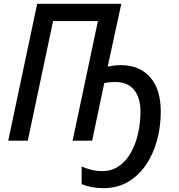

<svg xmlns="http://www.w3.org/2000/svg" viewBox="-20 -734 934 1002"><path d="M521 248Q487 248 458.5 242.5Q430 237 406 227V135Q431 146 458 152.5Q485 159 513 159Q564 159 602 132Q640 105 664.5 60Q689 15 701 -39.5Q713 -94 713 -150Q713 -225 679.5 -265.5Q646 -306 582 -306Q547 -306 524 -300L461 0H359L491 -624H257L125 0H23L174 -714H613L542 -386Q575 -394 611 -394Q708 -394 763.5 -331Q819 -268 819 -152Q819 -72 799 0Q779 72 741 127.5Q703 183 647.5 215.5Q592 248 521 248Z"/></svg>

Font: Noto Sans SemiCondensed Medium
Style: Italic
Weight: 500
Width: 4
Italic angle: -12°
Designer: Monotype Design Team
Foundry: Monotype Imaging Inc.
Version: Version 2.013; ttfautohint (v1.8.4.7-5d5b)